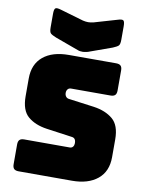

<svg xmlns="http://www.w3.org/2000/svg" viewBox="-103 -1049 856 1121"><g transform="rotate(10 325.0 -488.5)"><path d="M403 0H87Q68 0 59.5 -8.5Q51 -17 51 -36V-153Q51 -172 59.5 -180.5Q68 -189 87 -189H356Q369 -189 375.5 -197.5Q382 -206 382 -218Q382 -235 375.5 -243Q369 -251 356 -252L206 -273Q136 -283 93.5 -319Q51 -355 51 -439V-544Q51 -629 106 -674.5Q161 -720 258 -720H538Q557 -720 565.5 -711.5Q574 -703 574 -684V-565Q574 -546 565.5 -537.5Q557 -529 538 -529H305Q292 -529 285 -520.5Q278 -512 278 -499Q278 -486 285 -477Q292 -468 305 -467L454 -447Q524 -437 567 -401Q610 -365 610 -281V-176Q610 -91 554.5 -45.5Q499 0 403 0ZM366 -932 503 -972Q528 -980 536 -974Q544 -968 544 -941V-860Q544 -833 535.5 -825Q527 -817 503 -807L375 -761Q366 -757 355.5 -755Q345 -753 336 -752Q327 -752 319 -753Q311 -754 304 -757L167 -807Q142 -817 133.5 -825Q125 -833 125 -860V-941Q125 -968 133 -974Q141 -980 167 -972L304 -932Q321 -928 335 -928Q349 -928 366 -932Z"/></g></svg>

Font: Bungee
Style: Regular
Weight: 400
Designer: David Jonathan Ross
Foundry: David Jonathan Ross
Version: Version 1.000;PS 1.0;hotconv 1.0.72;makeotf.lib2.5.5900